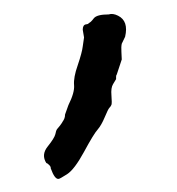

<svg xmlns="http://www.w3.org/2000/svg" viewBox="-20 -128 259 281"><path d="M149.9 -15.6V-12.2Q148.9 -10.3 145.5 -4.9Q142.1 0.5 143.1 11.7Q144 22.9 143.1 25.4Q142.1 27.8 140.1 29.8Q138.2 31.7 133.3 43.5Q128.4 55.2 123 61.5Q117.2 67.9 103 94.2Q88.9 120.1 78.1 127Q67.4 133.8 65.9 133.8Q60.1 134.8 54.2 118.2Q54.7 116.2 51.8 113.3Q48.8 110.4 47.9 110.8Q40 98.6 49.8 86.4Q59.6 74.2 61 68.4Q62 63 63.5 61Q64.9 59.1 67.9 55.7Q70.8 51.8 71.8 49.8Q73.2 47.9 74.2 45.4Q75.2 43 75.2 39.6L80.1 25.9Q89.4 7.3 88.4 -3.4Q87.4 -14.6 93.8 -32.7Q100.1 -51.3 101.1 -60.1L103 -73.2L101.1 -84.5Q101.1 -91.3 105.5 -92.3Q109.9 -92.8 109.9 -94.2Q112.8 -95.2 117.2 -101.1Q121.6 -106.9 139.2 -106.9Q145 -108.9 152.8 -105Q168.5 -97.2 163.1 -74.2L158.2 -64Q157.2 -59.6 157.7 -51.8Q158.2 -43.9 158.2 -41L150.9 -19Q149.9 -18.1 149.9 -15.6Z"/></svg>

Font: AntiqueNobleLightItalic
Style: LightItalic
Weight: 400
Version: Version 001.000